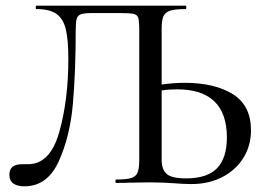

<svg xmlns="http://www.w3.org/2000/svg" viewBox="-20 -645 940 677"><path d="M865 -186Q865 -131 838 -88Q811 -45 763.5 -20.5Q716 4 655 4Q629 4 591 1Q576 0 555 -1Q534 -2 510 -2L439 -1Q421 0 389 0Q387 0 387 -6Q387 -12 389 -12Q425 -12 442 -17Q459 -22 465 -36.5Q471 -51 471 -81V-537Q471 -571 467.5 -582Q464 -593 451.5 -596Q439 -599 401 -599H307Q278 -599 266 -595Q254 -591 250.5 -579Q247 -567 247 -540Q247 -394 237 -279Q227 -164 187 -76Q147 12 66 12Q41 12 27 2Q13 -8 13 -29Q13 -66 58 -66H79Q157 -66 189 -179.5Q221 -293 221 -437Q221 -505 212 -542Q203 -579 179 -596Q155 -613 108 -613Q106 -613 106 -619Q106 -625 108 -625H635Q637 -625 637 -619Q637 -613 635 -613Q598 -613 580.5 -607.5Q563 -602 556.5 -588Q550 -574 550 -544V-347Q592 -353 631 -353Q737 -353 801 -313Q865 -273 865 -186ZM780 -160Q780 -330 604 -330Q575 -330 550 -326V-81Q550 -48 567.5 -32Q585 -16 636 -16Q711 -16 745.5 -52Q780 -88 780 -160Z"/></svg>

Font: Cormorant SC Medium
Style: Regular
Weight: 500
Designer: Christian Thalmann (Catharsis Fonts)
Version: Version 3.000